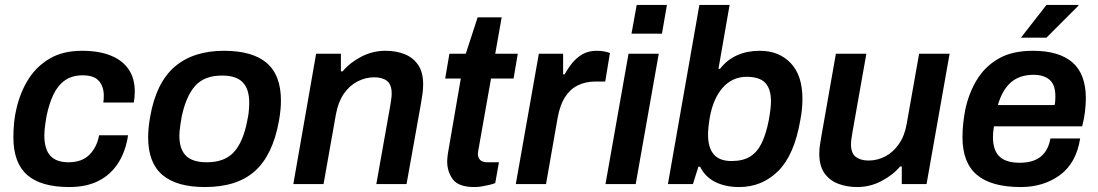

<svg xmlns="http://www.w3.org/2000/svg" viewBox="-20 -743 4433 775"><path d="M260 12Q145 12 89.5 -37Q34 -86 34 -189Q34 -219 37 -249Q40 -279 47 -307Q62 -371 94.5 -423Q127 -475 180.5 -506.5Q234 -538 311 -538Q379 -538 426.5 -519Q474 -500 499 -463.5Q524 -427 524 -374Q524 -363 523 -351.5Q522 -340 520 -329H397Q398 -336 398.5 -342.5Q399 -349 399 -356Q399 -394 379 -416.5Q359 -439 314 -439Q271 -439 242 -418.5Q213 -398 195.5 -361Q178 -324 168 -275Q165 -258 163 -244Q161 -230 160 -218.5Q159 -207 159 -197Q159 -141 183 -114.5Q207 -88 257 -88Q310 -88 340.5 -118Q371 -148 380 -197H497Q487 -131 456.5 -84Q426 -37 377 -12.5Q328 12 260 12Z M807 12Q693 12 635.5 -37Q578 -86 578 -188Q578 -207 580 -228Q582 -249 586 -271Q610 -409 685 -473.5Q760 -538 884 -538Q999 -538 1056.5 -489Q1114 -440 1114 -337Q1114 -318 1112 -298Q1110 -278 1106 -255Q1081 -117 1009 -52.5Q937 12 807 12ZM815 -88Q887 -88 924.5 -129.5Q962 -171 978 -256Q982 -274 983.5 -287Q985 -300 985.5 -310Q986 -320 986 -329Q986 -383 960 -410.5Q934 -438 876 -438Q804 -438 767 -395.5Q730 -353 713 -270Q710 -252 708 -238.5Q706 -225 705 -215Q704 -205 704 -196Q704 -141 730.5 -114.5Q757 -88 815 -88Z M1164 0 1256 -526H1356V-455H1363Q1392 -490 1438 -514Q1484 -538 1536 -538Q1579 -538 1613 -524.5Q1647 -511 1667.5 -481.5Q1688 -452 1688 -403Q1688 -385 1685.5 -365.5Q1683 -346 1679 -324L1621 0H1499L1555 -315Q1557 -329 1559 -341.5Q1561 -354 1561 -365Q1561 -402 1542 -416.5Q1523 -431 1491 -431Q1455 -431 1422.5 -414Q1390 -397 1367.5 -364Q1345 -331 1336 -282L1286 0Z M1895 12Q1831 12 1808 -19Q1785 -50 1785 -92Q1785 -100 1786 -108Q1787 -116 1788 -124L1840 -426H1777L1794 -526H1860L1908 -673H2005L1979 -526H2070L2053 -426H1962L1913 -149Q1912 -146 1910.5 -135Q1909 -124 1909 -122Q1909 -106 1918.5 -97Q1928 -88 1947 -88H1994L1979 -4Q1969 0 1954.5 3.5Q1940 7 1924.5 9.5Q1909 12 1895 12Z M2062 0 2155 -526H2253V-443H2259Q2273 -468 2290.5 -489.5Q2308 -511 2332 -524.5Q2356 -538 2389 -538Q2407 -538 2421 -535Q2435 -532 2442 -529L2423 -414H2385Q2343 -414 2311.5 -398Q2280 -382 2260 -350Q2240 -318 2231 -268L2184 0Z M2529 -607 2550 -723H2672L2652 -607ZM2424 0 2517 -526H2639L2546 0Z M2963 12Q2908 12 2867 -8.5Q2826 -29 2806 -70H2799L2777 0H2676L2803 -723H2925L2880 -465H2886Q2915 -502 2955.5 -520Q2996 -538 3047 -538Q3124 -538 3171.5 -488.5Q3219 -439 3219 -344Q3219 -325 3217 -303Q3215 -281 3210 -256Q3186 -117 3121 -52.5Q3056 12 2963 12ZM2933 -93Q2978 -93 3007 -110.5Q3036 -128 3054 -164.5Q3072 -201 3083 -257Q3088 -285 3090 -303Q3092 -321 3092 -334Q3092 -384 3069 -408.5Q3046 -433 2993 -433Q2965 -433 2941 -422Q2917 -411 2898 -390Q2879 -369 2865.5 -338.5Q2852 -308 2845 -269Q2841 -244 2839.5 -228Q2838 -212 2838 -199Q2838 -147 2861 -120Q2884 -93 2933 -93Z M3440 12Q3398 12 3363 -1.5Q3328 -15 3307.5 -44.5Q3287 -74 3287 -123Q3287 -141 3290 -160.5Q3293 -180 3297 -202L3354 -526H3477L3421 -210Q3419 -196 3417 -184Q3415 -172 3415 -161Q3415 -124 3434.5 -109.5Q3454 -95 3486 -95Q3522 -95 3554 -112Q3586 -129 3609 -162.5Q3632 -196 3640 -244L3690 -526H3813L3720 0H3620V-71H3613Q3585 -37 3538.5 -12.5Q3492 12 3440 12Z M4100 12Q3982 12 3923.5 -37Q3865 -86 3865 -189Q3865 -217 3868 -245Q3871 -273 3876 -299Q3890 -366 3922.5 -420Q3955 -474 4010 -506Q4065 -538 4149 -538Q4255 -538 4309 -491Q4363 -444 4363 -346Q4363 -323 4359.5 -292.5Q4356 -262 4348 -233H3992Q3990 -221 3989 -210.5Q3988 -200 3988 -190Q3988 -137 4014 -111.5Q4040 -86 4097 -86Q4130 -86 4155.5 -96Q4181 -106 4197.5 -128Q4214 -150 4220 -184H4340Q4324 -84 4258 -36Q4192 12 4100 12ZM4008 -319H4237Q4239 -329 4239.5 -338Q4240 -347 4240 -354Q4240 -401 4216.5 -421Q4193 -441 4152 -441Q4095 -441 4060 -410Q4025 -379 4008 -319ZM4101 -591 4204 -723H4333V-720L4204 -591Z"/></svg>

Font: Archivo Variable SemiBold
Style: Italic
Weight: 600
Italic angle: -10°
Designer: Hector Gatti
Foundry: Omnibus-Type
Version: Version 2.001